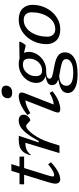

<svg xmlns="http://www.w3.org/2000/svg" viewBox="703 -1485 1014 2460"><g transform="rotate(-90 1210.0 -255.0)"><path d="M194 -152Q187.5 -130 183.2 -113.2Q179 -96.5 179 -88.5Q179 -76 183.5 -72Q188 -68 197.5 -68Q215 -68 246.5 -82.8Q278 -97.5 334 -145L361 -109.5Q288.5 -41.5 235 -15.8Q181.5 10 144.5 10Q118 10 102.5 -6.2Q87 -22.5 87 -55Q87 -69 91.5 -90.5Q96 -112 107 -148.5L201 -453H78L79.5 -512H219L251.5 -616.5H337.5L305 -512H433.5V-453H287Z M610.5 -436.5H606Q557.5 -436.5 521.2 -420.2Q485 -404 455.5 -366L450.5 -368Q465.5 -429 492.8 -462.5Q520 -496 559.5 -509Q599 -522 649.5 -522Q661.5 -522 674.2 -521.5Q687 -521 700 -520L615 -266.5H633.5Q687 -364.5 731 -420.2Q775 -476 814.8 -499Q854.5 -522 893.5 -522Q935 -522 952.8 -504.2Q970.5 -486.5 970.5 -463Q970.5 -432.5 955.8 -412.5Q941 -392.5 923.5 -383Q906 -373.5 898 -373.5Q896 -373.5 886.8 -382Q877.5 -390.5 866 -400.5Q855 -410.5 844.2 -419Q833.5 -427.5 829 -427.5Q806 -427.5 776.8 -402.5Q747.5 -377.5 717.2 -335Q687 -292.5 660.5 -239.8Q634 -187 616.5 -131L575 0H478.5Z M1181 -661Q1181 -696.5 1204.2 -719.2Q1227.5 -742 1271 -742Q1307.5 -742 1325.2 -727Q1343 -712 1343 -687Q1343 -652 1319.8 -629Q1296.5 -606 1253 -606Q1216.5 -606 1198.8 -621Q1181 -636 1181 -661ZM1011.5 -71.5 1154.5 -438Q1123 -434.5 1082.5 -419.8Q1042 -405 991 -373.5L966 -411.5Q1027.5 -459.5 1073 -483Q1118.5 -506.5 1150.8 -514.2Q1183 -522 1204 -522Q1239.5 -522 1250.5 -504Q1261.5 -486 1244 -440.5L1100.5 -73.5Q1132.5 -76 1170.2 -88.2Q1208 -100.5 1249 -127L1271.5 -89Q1193.5 -29 1138.5 -9.5Q1083.5 10 1046.5 10Q1010 10 1001 -5.8Q992 -21.5 1011.5 -71.5Z M1494 232Q1406 232 1352 215.5Q1298 199 1273.2 170.8Q1248.5 142.5 1248.5 108.5Q1248.5 60.5 1284.5 32Q1320.5 3.5 1417 -14.5L1417.5 -17.5Q1372 -33.5 1360.5 -54Q1349 -74.5 1349 -95.5Q1349 -134.5 1380.8 -152Q1412.5 -169.5 1465.5 -178.5Q1417 -193 1397.2 -225Q1377.5 -257 1377.5 -295.5Q1377.5 -355.5 1410 -407Q1442.5 -458.5 1497.2 -490.2Q1552 -522 1618.5 -522Q1660.5 -522 1691.5 -512Q1733.5 -512.5 1776.2 -513.2Q1819 -514 1852 -514.8Q1885 -515.5 1898.5 -515.5Q1905.5 -515.5 1905.5 -510Q1905.5 -501.5 1895.5 -482.8Q1885.5 -464 1874 -448.2Q1862.5 -432.5 1857.5 -432.5Q1850.5 -432.5 1829.8 -438.8Q1809 -445 1763 -455Q1775.5 -429.5 1775.5 -396Q1775.5 -336.5 1743 -285Q1710.5 -233.5 1656 -201.8Q1601.5 -170 1534.5 -170Q1525 -170 1516.5 -170.5Q1468 -167.5 1449.8 -156.8Q1431.5 -146 1431.5 -128Q1431.5 -115 1440.2 -106Q1449 -97 1478.2 -89Q1507.5 -81 1569.5 -70.5Q1647.5 -57.5 1691 -38.2Q1734.5 -19 1751.8 7.8Q1769 34.5 1769 70Q1769 141.5 1701.2 186.8Q1633.5 232 1494 232ZM1539.5 -223.5Q1582.5 -224 1616 -246.8Q1649.5 -269.5 1669 -306.5Q1688.5 -343.5 1688.5 -387Q1688.5 -427.5 1671.5 -448Q1654.5 -468.5 1613.5 -468.5Q1571 -468.5 1537.2 -445.8Q1503.5 -423 1484 -385.8Q1464.5 -348.5 1464.5 -305Q1464.5 -264.5 1481.5 -243.5Q1498.5 -222.5 1539.5 -223.5ZM1341 90.5Q1341 128.5 1379.2 152.2Q1417.5 176 1512.5 176Q1596.5 176 1639.8 150.2Q1683 124.5 1683 87.5Q1683 65.5 1669 51.2Q1655 37 1616.5 26.2Q1578 15.5 1504.5 3.5Q1483.5 0 1465 -4Q1391 3.5 1366 28.5Q1341 53.5 1341 90.5Z M2188.5 -522Q2281.5 -522 2329.8 -473Q2378 -424 2378 -347Q2378 -275 2354 -210.5Q2330 -146 2287 -96.2Q2244 -46.5 2187 -18.2Q2130 10 2064 10Q1971 10 1922.8 -39Q1874.5 -88 1874.5 -165Q1874.5 -237 1898.5 -301.5Q1922.5 -366 1965.5 -415.8Q2008.5 -465.5 2065.5 -493.8Q2122.5 -522 2188.5 -522ZM2067 -54Q2116.5 -54 2156.2 -78.8Q2196 -103.5 2224.2 -146Q2252.5 -188.5 2267.5 -242.8Q2282.5 -297 2282.5 -356Q2282.5 -404 2257 -431Q2231.5 -458 2185.5 -458Q2136 -458 2096.2 -433.2Q2056.5 -408.5 2028.2 -366Q2000 -323.5 1985 -269.2Q1970 -215 1970 -156Q1970 -108 1995.8 -81Q2021.5 -54 2067 -54Z"/></g></svg>

Font: Newsreader Caption
Style: Italic
Weight: 400
Italic angle: -17°
Designer: Hugues Gentile
Foundry: Production Type
Version: Version 1.001